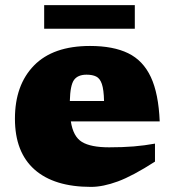

<svg xmlns="http://www.w3.org/2000/svg" viewBox="-20 -717 681 752"><path d="M332.5 -537Q423.5 -537 482 -508.5Q540.5 -480 570.8 -415.2Q601 -350.5 605.5 -241.5H257.5Q266.5 -182 301 -161Q335.5 -140 407.5 -140Q461 -140 503.5 -143.5Q546 -147 587 -154.5V-84Q500 -28 441.8 -6.5Q383.5 15 336.5 15Q192 15 115.2 -53Q38.5 -121 38.5 -252Q38.5 -384 113.2 -460.5Q188 -537 332.5 -537ZM319 -424.5Q285 -424.5 270 -404Q255 -383.5 253.5 -321.5H387.5Q386.5 -366 379 -388Q371.5 -410 356.8 -417.2Q342 -424.5 319 -424.5ZM153 -604.5V-697H508V-604.5Z"/></svg>

Font: Newsreader 6pt ExtraBold
Style: Regular
Weight: 800
Designer: Hugues Gentile
Foundry: Production Type
Version: Version 1.003; ttfautohint (v1.8.3)